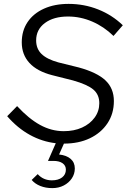

<svg xmlns="http://www.w3.org/2000/svg" viewBox="-20 -729 652 988"><path d="M249 239Q215 239 187.5 228Q160 217 143 197L174 167Q203 199 247 199Q280 199 299.5 184Q319 169 319 144Q319 123 302 111Q285 99 255 99H227L267 8Q197 0 133.5 -35Q70 -70 17 -131L68 -183Q128 -118 186.5 -86Q245 -54 308 -54Q361 -54 402 -72.5Q443 -91 467 -124Q491 -157 491 -198Q491 -242 460.5 -268Q430 -294 356 -315L249 -342Q171 -362 131.5 -405Q92 -448 92 -511Q92 -571 122 -615.5Q152 -660 206.5 -684.5Q261 -709 333 -709Q413 -709 485 -680.5Q557 -652 612 -599L564 -544Q515 -592 454.5 -618Q394 -644 330 -644Q256 -644 211 -610.5Q166 -577 166 -521Q166 -478 194 -451Q222 -424 280 -408L385 -382Q480 -356 523 -315Q566 -274 566 -209Q566 -144 533 -94.5Q500 -45 442.5 -17.5Q385 10 309 10L284 66Q322 70 343.5 88.5Q365 107 365 138Q365 166 349.5 189Q334 212 308 225.5Q282 239 249 239Z"/></svg>

Font: Red Hat Text
Style: Italic
Weight: 400
Italic angle: -12°
Designer: Pentagram, MCKL
Foundry: Pentagram, MCKL
Version: Version 1.023